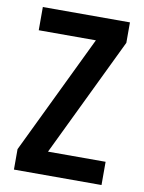

<svg xmlns="http://www.w3.org/2000/svg" viewBox="-81 -757 610 814"><g transform="rotate(10 224.5 -350.0)"><path d="M36 0V-88L283 -600H37V-700H412V-612L165 -100H413V0Z"/></g></svg>

Font: Tektur SemiCondensed Medium
Style: Regular
Weight: 500
Width: 4
Designer: Adam Jagosz
Foundry: Adam Jagosz
Version: Version 1.005;gftools[0.9.30]